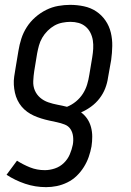

<svg xmlns="http://www.w3.org/2000/svg" viewBox="-20 -548 540 791"><path d="M170 223Q125 223 83.5 209Q42 195 7 172L50 114Q75 130 103.5 141.5Q132 153 165 153Q185 153 206 146Q227 139 243 123.5Q259 108 267.5 88Q276 68 280 48Q283 31 281 14Q279 -3 270.5 -16Q262 -29 246.5 -35Q231 -41 214.5 -44.5Q198 -48 182 -51.5Q166 -55 150 -60Q134 -65 119.5 -71.5Q105 -78 92 -87.5Q79 -97 69 -109Q59 -121 52 -135.5Q45 -150 41.5 -166Q38 -182 37 -198.5Q36 -215 38.5 -232.5Q41 -250 44 -267L56 -339Q60 -364 68 -389Q76 -414 90.5 -436.5Q105 -459 125.5 -477Q146 -495 170 -507Q194 -519 219.5 -523.5Q245 -528 269 -528Q298 -528 326 -522Q354 -516 376.5 -501Q399 -486 414.5 -463.5Q430 -441 436.5 -414Q443 -387 442.5 -358.5Q442 -330 438 -301L425 -228Q422 -206 413.5 -184Q405 -162 390 -142.5Q375 -123 355 -108.5Q335 -94 314 -85Q329 -74 339.5 -58.5Q350 -43 355 -24Q360 -5 360 15Q360 35 357 55Q353 77 345.5 98.5Q338 120 325.5 140Q313 160 296 176.5Q279 193 257.5 203.5Q236 214 214 218.5Q192 223 170 223ZM256 -108Q276 -116 293 -130Q310 -144 321.5 -162Q333 -180 339 -200Q345 -220 348 -240L360 -312Q363 -330 364 -347.5Q365 -365 362.5 -381.5Q360 -398 352.5 -413Q345 -428 332.5 -438.5Q320 -449 304 -453.5Q288 -458 270 -458Q254 -458 236.5 -454.5Q219 -451 204 -442.5Q189 -434 176 -421Q163 -408 154 -392.5Q145 -377 140.5 -360.5Q136 -344 133 -328L121 -255Q118 -235 117 -214Q116 -193 123.5 -175.5Q131 -158 145.5 -145.5Q160 -133 179 -126.5Q198 -120 217 -116.5Q236 -113 256 -108Z"/></svg>

Font: Iosevka Oblique
Style: Regular
Weight: 400
Italic angle: -9°
Monospace: yes
Designer: Belleve Invis
Foundry: Belleve Invis
Version: Version 32.5.0; ttfautohint (v1.8.4)